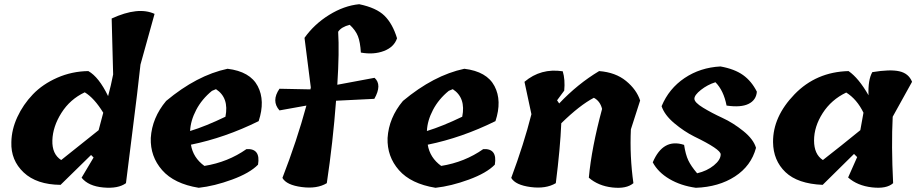

<svg xmlns="http://www.w3.org/2000/svg" viewBox="-20 -893 4360 913"><path d="M518 -539 511 -805Q637 -863 715 -827L648 -586Q634 -456 610.5 -273.5Q587 -91 579 -22Q542 5 471 -1.5Q400 -8 368 -48L425 -144L413 -156Q275 -21 268 -14Q154 -15 92.5 -73Q31 -131 34 -217Q35 -277 62.5 -336.5Q90 -396 136.5 -444.5Q183 -493 252.5 -523.5Q322 -554 400 -555Q450 -527 494 -436Q508 -487 518 -539ZM449 -274 471 -357Q428 -427 383 -454Q313 -421 272 -356Q231 -291 229 -225.5Q227 -160 271 -132Q411 -243 449 -274Z M1062 -566Q1169 -553 1205.5 -483.5Q1242 -414 1210 -317Q1050 -238 888 -205Q898 -143 952 -104Q1064 -122 1152 -184Q1220 -188 1207 -110Q1168 -70 1083.5 -39Q999 -8 925 0Q808 -19 751 -84Q694 -149 697 -237Q703 -333 770 -413Q916 -535 1062 -566ZM1007 -469 988 -461Q940 -422 913 -370.5Q886 -319 884 -270Q959 -293 1052 -338Q1070 -428 1007 -469Z M1458 -477 1428 -713Q1474 -778 1545 -822Q1616 -866 1688 -873Q1770 -856 1808.5 -818Q1847 -780 1868 -711Q1854 -669 1805.5 -650.5Q1757 -632 1696 -643Q1693 -693 1682 -721Q1671 -749 1643 -775Q1603 -765 1588 -742Q1594 -647 1584 -490L1761 -523Q1798 -490 1760 -423L1578 -414Q1563 -215 1534 -22Q1488 6 1415 -3.5Q1342 -13 1323 -47Q1392 -225 1437 -391L1309 -368Q1269 -413 1309 -471L1456 -468Z M2188 -566Q2295 -553 2331.5 -483.5Q2368 -414 2336 -317Q2176 -238 2014 -205Q2024 -143 2078 -104Q2190 -122 2278 -184Q2346 -188 2333 -110Q2294 -70 2209.5 -39Q2125 -8 2051 0Q1934 -19 1877 -84Q1820 -149 1823 -237Q1829 -333 1896 -413Q2042 -535 2188 -566ZM2133 -469 2114 -461Q2066 -422 2039 -370.5Q2012 -319 2010 -270Q2085 -293 2178 -338Q2196 -428 2133 -469Z M3024 -415 2980 -278Q2974 -150 2992 -22Q2959 6 2892 -1.5Q2825 -9 2780 -48Q2793 -190 2843 -375Q2834 -412 2804 -428Q2737 -393 2649 -307Q2644 -188 2623 -22Q2576 6 2503.5 -3.5Q2431 -13 2411 -47Q2471 -208 2507 -350L2474 -504Q2552 -570 2656 -554Q2668 -514 2663 -462L2629 -416L2639 -401Q2727 -494 2829 -555Q2907 -549 2957 -508Q3007 -467 3024 -415Z M3407 -159Q3407 -183 3281 -244Q3233 -268 3186.5 -307Q3140 -346 3126 -388Q3161 -472 3235.5 -522Q3310 -572 3406 -577Q3473 -565 3513.5 -536Q3554 -507 3579 -457Q3576 -417 3539.5 -399Q3503 -381 3435 -391Q3421 -463 3382 -502Q3344 -490 3313 -465.5Q3282 -441 3282 -423.5Q3282 -406 3323 -381Q3364 -356 3415 -332.5Q3466 -309 3514.5 -270Q3563 -231 3575 -190Q3552 -104 3475 -54Q3398 -4 3289 0Q3217 -10 3163 -42Q3109 -74 3084 -121Q3133 -237 3233 -204Q3240 -158 3253 -130.5Q3266 -103 3295 -69Q3342 -80 3374.5 -106.5Q3407 -133 3407 -159Z M4317 -504 4225 -338Q4218 -201 4227 -22Q4196 6 4126.5 -2Q4057 -10 4013 -49L4056 -146L4041 -161Q3921 -43 3892 -14Q3773 -19 3715 -74.5Q3657 -130 3656 -217Q3655 -338 3758 -444.5Q3861 -551 4015 -555Q4063 -522 4110 -440Q4107 -513 4128 -550Q4212 -564 4256.5 -554Q4301 -544 4317 -504ZM3893 -132Q3979 -199 4071 -274L4086 -357Q4055 -421 4004 -453Q3933 -419 3892 -355Q3851 -291 3851 -225Q3851 -159 3893 -132Z"/></svg>

Font: Tillana
Style: Bold
Weight: 700
Designer: Lipi Raval (Devanagari, Latin), Jonny Pinhorn (Latin)
Foundry: Indian Type Foundry
Version: Version 2.002;PS 1.0;hotconv 1.0.79;makeotf.lib2.5.61930; tt